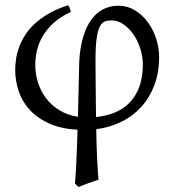

<svg xmlns="http://www.w3.org/2000/svg" viewBox="-20 -491 678 747"><path d="M439.9 -468.8Q475.6 -468.8 504.9 -450.9Q534.2 -433.1 555.2 -404.5Q576.2 -376 587.6 -340.3Q599.1 -304.7 599.1 -268.6Q599.1 -208.5 580.6 -159.7Q562 -110.8 529.5 -75Q497.1 -39.1 452.1 -17.1Q407.2 4.9 354.5 11.7Q355 41 355.7 69.6Q356.4 98.1 357.7 123.5Q358.9 148.9 360.4 170.7Q361.8 192.4 363.3 208Q345.2 214.4 325.4 221.2Q305.7 228 286.6 236.3Q281.2 233.4 278.8 230.5L271.5 222.7Q272.9 209.5 274.4 187.7Q275.9 166 277.1 138.4Q278.3 110.8 279.5 78.9Q280.8 46.9 281.7 13.7Q213.4 9.8 167 -12.5Q120.6 -34.7 92.3 -67.4Q64 -100.1 51.5 -139.9Q39.1 -179.7 39.1 -218.8Q39.1 -237.8 42.2 -260.3Q45.4 -282.7 53.7 -305.9Q62 -329.1 76.7 -352.8Q91.3 -376.5 114.3 -397.9Q137.2 -419.4 169.7 -438.2Q202.1 -457 245.6 -470.7Q249.5 -464.8 252 -457Q254.4 -449.2 255.9 -444.3Q215.3 -426.3 188.5 -401.6Q161.6 -377 145.8 -349.6Q129.9 -322.3 123.5 -293.5Q117.2 -264.6 117.2 -238.3Q117.2 -203.6 127.7 -170.2Q138.2 -136.7 158.9 -109.1Q179.7 -81.5 210.9 -62.3Q242.2 -43 283.2 -36.6L287.6 -222.2Q287.6 -284.2 299.1 -330.6Q310.5 -377 330.6 -407.7Q350.6 -438.5 378.7 -453.6Q406.7 -468.8 439.9 -468.8ZM353.5 -35.6Q396.5 -40 430.2 -54.7Q463.9 -69.3 487.3 -95Q510.7 -120.6 523.2 -156.7Q535.6 -192.9 535.6 -239.7Q535.6 -272 525.6 -302.7Q515.6 -333.5 498.8 -357.7Q481.9 -381.8 460 -396.7Q438 -411.6 413.6 -411.6Q399.4 -411.6 388.2 -407.7Q377 -403.8 368.7 -388.4Q360.4 -373 356 -342.3Q351.6 -311.5 351.6 -257.3V-232.4Z"/></svg>

Font: Noto Serif Devanagari
Style: Regular
Weight: 400
Designer: Monotype Design Team
Foundry: Monotype Imaging Inc.
Version: Version 1.01